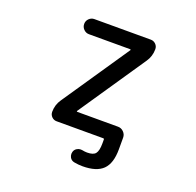

<svg xmlns="http://www.w3.org/2000/svg" viewBox="-160 -922 1320 1296"><g transform="rotate(20 500.0 -273.5)"><path d="M564.5 207Q534.2 207 503.9 201.2Q483.4 197.3 472.7 179.7Q465.8 167 465.8 153.3Q465.8 146.5 467.8 139.6Q472.7 121.1 490.2 111.3Q502 104.5 515.6 104.5Q521.5 104.5 527.3 105.5Q545.9 109.4 562.5 109.4Q606.4 109.4 622.1 89.8Q638.7 69.3 638.7 15.6V-11.7Q638.7 -18.6 631.8 -18.6H296.9Q276.4 -18.6 261.7 -33.2Q247.1 -47.9 247.1 -68.4Q247.1 -119.1 275.4 -160.2L600.6 -639.6Q602.5 -641.6 601.1 -643.6Q599.6 -645.5 597.7 -645.5H300.8Q279.3 -645.5 263.2 -661.6Q247.1 -677.7 247.1 -700.2Q247.1 -722.7 263.2 -738.3Q279.3 -753.9 300.8 -753.9H706.1Q726.6 -753.9 741.7 -739.3Q756.8 -724.6 756.8 -703.1Q756.8 -652.3 728.5 -611.3L403.3 -131.8Q401.4 -129.9 402.8 -127.9Q404.3 -126 406.2 -126H699.2Q722.7 -126 739.7 -108.9Q756.8 -91.8 756.8 -68.4V15.6Q756.8 116.2 710.9 161.6Q665 207 564.5 207Z"/></g></svg>

Font: Rounded Mgen+ 2m medium
Style: Regular
Weight: 500
Designer: [Source Han Sans]
Ryoko NISHIZUKA  (kana & ideographs); Paul D. Hunt (Latin, Greek & Cyrillic); Wenlong ZHANG  (bopomofo
Version: Version 1.059.20150602